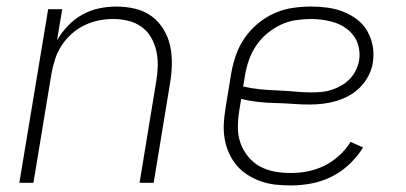

<svg xmlns="http://www.w3.org/2000/svg" viewBox="-20 -558 1240 586"><path d="M39 0 127 -530H170L154 -435Q168 -459 187.5 -479.5Q207 -500 231.5 -513.5Q256 -527 282.5 -532.5Q309 -538 335 -538Q364 -538 392 -531.5Q420 -525 442 -509Q464 -493 478.5 -469.5Q493 -446 499 -419Q505 -392 504.5 -362.5Q504 -333 499 -304L449 0H406L457 -311Q461 -334 461.5 -357.5Q462 -381 457 -403Q452 -425 441 -444Q430 -463 412 -476Q394 -489 371.5 -494.5Q349 -500 326 -500Q303 -500 281 -495.5Q259 -491 238 -481Q217 -471 199 -455Q181 -439 168 -419Q155 -399 148 -377Q141 -355 137 -333L82 0Z M868 8Q844 8 821 5.5Q798 3 776.5 -4.5Q755 -12 736 -24Q717 -36 703 -52.5Q689 -69 679.5 -89.5Q670 -110 666 -132.5Q662 -155 663 -178.5Q664 -202 668 -226L686 -336Q691 -364 700.5 -391Q710 -418 727 -442.5Q744 -467 767.5 -486.5Q791 -506 818.5 -518Q846 -530 874 -534Q902 -538 930 -538Q955 -538 980.5 -534.5Q1006 -531 1028.5 -522Q1051 -513 1070 -498.5Q1089 -484 1101 -463Q1113 -442 1117.5 -417.5Q1122 -393 1118 -367Q1115 -347 1105 -327.5Q1095 -308 1080 -292.5Q1065 -277 1046 -266.5Q1027 -256 1007 -250Q987 -244 966.5 -241.5Q946 -239 926 -239Q899 -239 872.5 -241Q846 -243 820 -243.5Q794 -244 767.5 -247Q741 -250 716 -256L710 -219Q706 -194 706 -169Q706 -144 714 -121.5Q722 -99 737 -80.5Q752 -62 772.5 -50.5Q793 -39 817.5 -34.5Q842 -30 868 -30Q893 -30 919 -35Q945 -40 969.5 -52Q994 -64 1015 -83Q1036 -102 1050 -125L1088 -108Q1071 -80 1046 -56.5Q1021 -33 991.5 -18.5Q962 -4 930.5 2Q899 8 868 8ZM932 -276Q947 -276 962.5 -277.5Q978 -279 993 -284Q1008 -289 1022 -297Q1036 -305 1047.5 -317Q1059 -329 1066 -343.5Q1073 -358 1076 -373Q1079 -392 1075.5 -411Q1072 -430 1062 -445Q1052 -460 1037 -471Q1022 -482 1005 -488Q988 -494 968.5 -497Q949 -500 930 -500Q907 -500 883 -496.5Q859 -493 837 -482.5Q815 -472 795.5 -456Q776 -440 762 -419Q748 -398 740 -375.5Q732 -353 728 -329L722 -294Q748 -288 774 -285.5Q800 -283 826.5 -282Q853 -281 879 -278.5Q905 -276 932 -276Z"/></svg>

Font: Iosevka Curly XLtEx
Style: Italic
Weight: 200
Width: 7
Italic angle: -9°
Monospace: yes
Designer: Belleve Invis
Foundry: Belleve Invis
Version: Version 11.1.0; ttfautohint (v1.8.3)